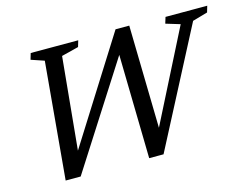

<svg xmlns="http://www.w3.org/2000/svg" viewBox="-96 -849 1290 1007"><g transform="rotate(-15 549.0 -345.0)"><path d="M939 -631 861.5 -654.5 872 -688.5H1098.5L1088.5 -654.5L1006.5 -631L675.5 5H597.5L585.5 -592.5L611.5 -598.5L225.5 5H144L201 -630.5L130 -654.5L140 -688.5H398L388 -654.5L295 -631L242 -81H216L602 -693.5H676.5L689.5 -71L650.5 -61.5Z"/></g></svg>

Font: Newsreader 12pt
Style: Italic
Weight: 400
Italic angle: -17°
Version: Version 1.003